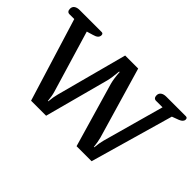

<svg xmlns="http://www.w3.org/2000/svg" viewBox="-107 -1025 1355 1355"><g transform="rotate(45 570.5 -347.5)"><path d="M270 0 78 -623H30Q18 -623 11.5 -631Q5 -639 5 -653Q5 -674 20 -684.5Q35 -695 60 -695H279Q295 -695 295 -678Q295 -663 284 -653Q273 -643 250 -637L203 -623L341 -162Q351 -129 355 -83H359Q363 -129 372 -162L514 -695H644L800 -162Q809 -129 814 -83H818Q822 -129 831 -162L959 -623H894Q882 -623 875.5 -631Q869 -639 869 -653Q869 -673 884 -684Q899 -695 925 -695H1119Q1136 -695 1136 -678Q1136 -655 1103 -642L1052 -623L874 0H724L584 -482Q573 -522 569 -585H564Q559 -522 549 -482L420 0Z"/></g></svg>

Font: Maitree Semibold
Style: Regular
Weight: 600
Designer: CadsonDemak Team
Foundry: CadsonDemak
Version: Version 1.010